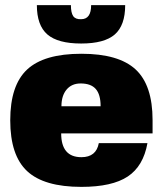

<svg xmlns="http://www.w3.org/2000/svg" viewBox="-20 -720 636 750"><path d="M576 -199H219Q219 -106 298 -106Q356 -106 366 -161H556Q540 -71 479 -30.5Q418 10 298 10Q152 10 86 -51.5Q20 -113 20 -250Q20 -387 86 -448.5Q152 -510 298 -510Q444 -510 510 -448.5Q576 -387 576 -251ZM295 -394Q260 -394 240 -370Q220 -346 220 -305H373Q373 -351 354 -372.5Q335 -394 295 -394ZM469 -700Q469 -621 428.5 -585.5Q388 -550 297 -550Q206 -550 165 -585.5Q124 -621 124 -700H257Q257 -670 266 -657Q275 -644 297 -645Q336 -645 336 -700Z"/></svg>

Font: Fivo Sans Black
Style: Regular
Weight: 900
Designer: Alexander Slobzheninov
Foundry: Alexander Slobzheninov
Version: 1.0